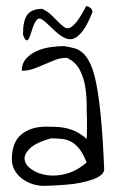

<svg xmlns="http://www.w3.org/2000/svg" viewBox="-20 -602 378 624"><path d="M18.6 -84Q18.6 -139.6 49.3 -165Q80.1 -190.4 129.9 -190.4Q149.4 -190.4 166.5 -189.5Q183.6 -188.5 199.2 -184.6Q214.8 -180.7 230 -172.9Q245.1 -165 261.7 -150.4Q261.7 -153.3 262.2 -162.6Q262.7 -171.9 262.7 -182.6Q262.7 -193.4 262.7 -202.6Q262.7 -211.9 262.7 -215.8Q261.7 -233.4 261.7 -261.2Q261.7 -289.1 257.3 -318.4Q252.9 -347.7 239.7 -374Q226.6 -400.4 197.3 -414.1Q176.8 -414.1 159.2 -407.2Q141.6 -400.4 124 -392.6Q106.4 -384.8 88.9 -378.4Q71.3 -372.1 50.8 -372.1Q50.8 -396.5 65.9 -412.6Q81.1 -428.7 102.5 -437.5Q124 -446.3 147.5 -449.2Q170.9 -452.1 188.5 -452.1Q206.1 -449.2 221.2 -445.3Q236.3 -441.4 249.5 -429.7Q262.7 -418 273.9 -394Q285.2 -370.1 293.5 -327.1Q301.8 -284.2 308.1 -218.3Q314.5 -152.3 318.4 -56.6Q320.3 -43.9 310.1 -34.7Q299.8 -25.4 282.2 -19Q264.6 -12.7 242.7 -8.3Q220.7 -3.9 198.2 -2Q175.8 0 155.3 1Q134.8 2 121.1 2Q103.5 2 85.4 -3.9Q67.4 -9.8 52.2 -21Q37.1 -32.2 27.8 -48.3Q18.6 -64.5 18.6 -84ZM145.5 -152.3Q96.7 -138.7 77.1 -119.6Q57.6 -100.6 60.1 -83Q62.5 -65.4 83 -51.3Q103.5 -37.1 132.8 -32.7Q162.1 -28.3 196.3 -37.6Q230.5 -46.9 261.7 -74.2Q250 -102.5 238.3 -117.7Q226.6 -132.8 212.9 -140.6Q199.2 -148.4 182.6 -150.4Q166 -152.3 145.5 -152.3ZM119.1 -537.1Q108.4 -544.9 102.1 -539.6Q95.7 -534.2 90.8 -522.9Q85.9 -511.7 82 -498.5Q78.1 -485.4 74.2 -477.5Q70.3 -469.7 65.4 -471.2Q60.5 -472.7 54.7 -490.2Q54.7 -536.1 69.3 -554.7Q84 -573.2 117.2 -573.2Q135.7 -564.5 147.9 -552.2Q160.2 -540 170.4 -529.8Q180.7 -519.5 189 -513.7Q197.3 -507.8 207 -511.7Q216.8 -515.6 229.5 -531.7Q242.2 -547.9 259.8 -582Q265.6 -582 272.9 -577.1Q280.3 -572.3 280.3 -562.5Q264.6 -522.5 249.5 -502.4Q234.4 -482.4 220.7 -477.1Q207 -471.7 193.4 -477.5Q179.7 -483.4 167 -494.1Q154.3 -504.9 142.6 -516.6Q130.9 -528.3 119.1 -537.1Z"/></svg>

Font: Annie Use Your Telescope
Style: Regular
Weight: 400
Version: Version 1.003 2001